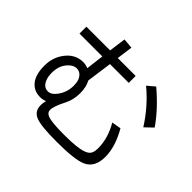

<svg xmlns="http://www.w3.org/2000/svg" viewBox="-186 -1081 1370 1370"><g transform="rotate(45 499.5 -395.5)"><path d="M357.4 -824.7 433.6 -817.9 417 -696.8H597.7V-627H408.2L381.8 -435.1Q405.3 -391.1 405.3 -330.6Q405.3 -263.7 377.9 -210Q336.9 -130.9 336.9 -94.2Q336.9 -58.1 388.7 -48.3Q437.5 -38.6 537.1 -38.6Q669.9 -38.6 722.7 -59.1Q753.9 -70.3 764.6 -92.8Q773.4 -110.8 773.4 -144Q773.4 -243.2 714.8 -343.8L785.2 -356Q853.5 -237.8 853.5 -135.3Q853.5 -26.4 774.4 6.8Q710 34.2 532.2 34.2Q376 34.2 323.2 14.2Q265.6 -7.3 265.6 -69.3Q265.6 -91.8 272.5 -116.7Q246.1 -107.4 222.7 -107.4Q156.2 -107.4 119.1 -157.2Q85 -203.1 85 -289.1Q85 -369.6 129.9 -430.7Q182.6 -502.4 263.7 -502.4Q289.1 -502.4 314.5 -491.7L331.1 -627H100.6V-696.8H339.8ZM262.7 -438Q227.5 -438 196.3 -401.9Q158.2 -358.4 158.2 -289.1Q158.2 -249 170.9 -220.7Q190.4 -175.8 232.4 -175.8Q265.6 -175.8 293 -212.4Q335 -266.1 335 -335.4Q335 -395.5 303.7 -422.9Q286.1 -438 262.7 -438ZM895.5 -476.1Q812.5 -606.9 699.2 -700.2L754.9 -747.1Q879.9 -641.1 954.1 -532.2Z"/></g></svg>

Font: UDEV Gothic 35
Style: Regular
Weight: 400
Version: v2.1.0; ttfautohint (v1.8.4.7-5d5b-dirty) -l 6 -r 45 -G 200 